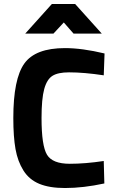

<svg xmlns="http://www.w3.org/2000/svg" viewBox="-20 -934 583 966"><path d="M502 -124 505 -11Q399 12 307 12Q229 12 178 -9Q127 -30 98 -76Q69 -122 58 -184Q47 -246 47 -340Q47 -537 102.5 -614.5Q158 -692 307 -692Q393 -692 506 -665L502 -555Q403 -570 327 -570Q272 -570 244 -552.5Q216 -535 202.5 -486Q189 -437 189 -340Q189 -201 216.5 -155.5Q244 -110 331 -110Q409 -110 502 -124ZM107 -765 241 -914H358L492 -765H350L301 -821L249 -765Z"/></svg>

Font: TitilliumText
Style: ExtraBold
Weight: 800
Designer: Accademia di Belle Arti di Urbino and others
Foundry: Accademia di Belle Arti di Urbino and others.
Version: Version 60.001